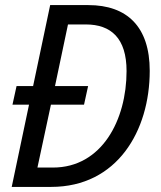

<svg xmlns="http://www.w3.org/2000/svg" viewBox="-20 -734 633 754"><path d="M26 0H181C440 0 568 -220 568 -456C568 -629 479 -714 327 -714H177L110 -396H45L29 -323H94ZM188 -76H127L180 -323H310L326 -396H196L247 -638H317C416 -638 477 -584 477 -455C477 -263 380 -76 188 -76Z"/></svg>

Font: Noto Sans SemiCondensed
Style: Italic
Weight: 400
Width: 4
Italic angle: -12°
Designer: Monotype Design Team
Foundry: Monotype Imaging Inc.
Version: Version 2.013